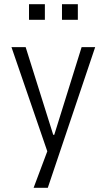

<svg xmlns="http://www.w3.org/2000/svg" viewBox="-20 -720 512 920"><path d="M141 180 219 -28V41L35 -494H103L235 -74H240L371 -494H436L209 180ZM277 -625V-700H353V-625ZM119 -625V-700H195V-625Z"/></svg>

Font: Nunito Sans 7pt Condensed Light
Style: Regular
Weight: 300
Width: 3
Designer: Vernon Adams
Foundry: Vernon Adams
Version: Version 3.101;gftools[0.9.27]